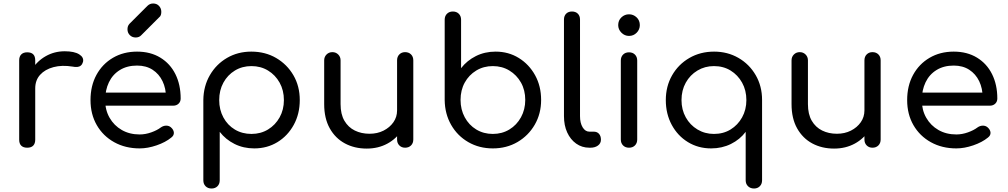

<svg xmlns="http://www.w3.org/2000/svg" viewBox="-20 -847 5779 1101"><path d="M133 -340Q134 -401 163.5 -449Q193 -497 242.5 -525Q292 -553 351 -553Q406 -553 434 -535.5Q462 -518 456 -492Q452 -478 443.5 -471Q435 -464 423 -463Q411 -462 397 -465Q335 -475 286.5 -462Q238 -449 210 -418Q182 -387 182 -340ZM136 0Q114 0 102 -11.5Q90 -23 90 -46V-501Q90 -523 102 -535Q114 -547 136 -547Q159 -547 170.5 -535.5Q182 -524 182 -501V-46Q182 -24 170.5 -12Q159 0 136 0Z M781 4Q699 4 635 -31.5Q571 -67 535 -129.5Q499 -192 499 -273Q499 -355 533 -417.5Q567 -480 627.5 -515.5Q688 -551 766 -551Q843 -551 899.5 -516.5Q956 -482 986 -421.5Q1016 -361 1016 -282Q1016 -264 1004 -252.5Q992 -241 973 -241H563V-316H974L932 -287Q932 -340 912 -381.5Q892 -423 855 -447Q818 -471 766 -471Q709 -471 667.5 -445.5Q626 -420 604.5 -375Q583 -330 583 -273Q583 -216 608.5 -171.5Q634 -127 678.5 -101.5Q723 -76 781 -76Q814 -76 847.5 -88Q881 -100 902 -116Q916 -126 932 -126.5Q948 -127 960 -117Q976 -103 977 -86.5Q978 -70 962 -58Q929 -31 878 -13.5Q827 4 781 4ZM758 -632Q738 -632 724.5 -645.5Q711 -659 711 -679Q711 -698 722 -710L825 -813Q839 -827 858 -827Q879 -827 892 -813Q905 -799 905 -779Q905 -770 902.5 -761.5Q900 -753 892 -747L790 -645Q778 -632 758 -632Z M1193 234Q1172 234 1159 221Q1146 208 1146 187V-274Q1147 -353 1183.5 -416Q1220 -479 1282 -515Q1344 -551 1421 -551Q1501 -551 1563.5 -514.5Q1626 -478 1662.5 -415.5Q1699 -353 1699 -273Q1699 -194 1664.5 -131Q1630 -68 1571 -32Q1512 4 1438 4Q1376 4 1325 -21.5Q1274 -47 1240 -91V187Q1240 208 1227 221Q1214 234 1193 234ZM1422 -79Q1475 -79 1517 -104.5Q1559 -130 1583.5 -174Q1608 -218 1608 -273Q1608 -329 1583.5 -373Q1559 -417 1517 -442.5Q1475 -468 1422 -468Q1369 -468 1327 -442.5Q1285 -417 1261 -373Q1237 -329 1237 -273Q1237 -218 1261 -173.5Q1285 -129 1327 -104Q1369 -79 1422 -79Z M2083 5Q2013 5 1958 -24.5Q1903 -54 1871 -111Q1839 -168 1839 -250V-501Q1839 -521 1852.5 -534.5Q1866 -548 1886 -548Q1906 -548 1919.5 -534.5Q1933 -521 1933 -501V-250Q1933 -192 1955 -154.5Q1977 -117 2014.5 -98.5Q2052 -80 2099 -80Q2144 -80 2179.5 -98Q2215 -116 2236 -146Q2257 -176 2257 -214H2317Q2316 -152 2285 -102Q2254 -52 2201.5 -23.5Q2149 5 2083 5ZM2303 0Q2283 0 2270 -13Q2257 -26 2257 -47V-501Q2257 -522 2270 -535Q2283 -548 2303 -548Q2324 -548 2337 -535Q2350 -522 2350 -501V-47Q2350 -26 2337 -13Q2324 0 2303 0Z M2806 4Q2728 4 2665.5 -32Q2603 -68 2567 -131Q2531 -194 2530 -273V-734Q2530 -755 2543 -768Q2556 -781 2577 -781Q2598 -781 2611 -768Q2624 -755 2624 -734V-456Q2658 -500 2709 -525.5Q2760 -551 2822 -551Q2896 -551 2955 -514.5Q3014 -478 3048.5 -415.5Q3083 -353 3083 -274Q3083 -195 3046.5 -132Q3010 -69 2947.5 -32.5Q2885 4 2806 4ZM2806 -79Q2859 -79 2901 -104.5Q2943 -130 2967.5 -174.5Q2992 -219 2992 -274Q2992 -330 2967.5 -373.5Q2943 -417 2901 -442.5Q2859 -468 2806 -468Q2753 -468 2711 -442.5Q2669 -417 2645 -373.5Q2621 -330 2621 -274Q2621 -219 2645 -174.5Q2669 -130 2711 -104.5Q2753 -79 2806 -79Z M3360 0Q3317 0 3284 -23.5Q3251 -47 3232.5 -87.5Q3214 -128 3214 -181V-735Q3214 -756 3226.5 -768.5Q3239 -781 3260 -781Q3281 -781 3293.5 -768.5Q3306 -756 3306 -735V-181Q3306 -142 3321 -117Q3336 -92 3360 -92H3385Q3404 -92 3415 -79.5Q3426 -67 3426 -46Q3426 -25 3409 -12.5Q3392 0 3366 0Z M3587 0Q3566 0 3553 -13Q3540 -26 3540 -47V-500Q3540 -521 3553 -534Q3566 -547 3587 -547Q3608 -547 3621 -534Q3634 -521 3634 -500V-47Q3634 -26 3621 -13Q3608 0 3587 0ZM3587 -641Q3562 -641 3543.5 -659.5Q3525 -678 3525 -703Q3525 -730 3543.5 -747.5Q3562 -765 3587 -765Q3612 -765 3630.5 -747.5Q3649 -730 3649 -703Q3649 -678 3631 -659.5Q3613 -641 3587 -641Z M4304 234Q4283 234 4269.5 221Q4256 208 4256 187V-91Q4223 -47 4171.5 -21.5Q4120 4 4058 4Q3984 4 3925 -32Q3866 -68 3832 -131Q3798 -194 3798 -273Q3798 -352 3834 -415Q3870 -478 3933 -514.5Q3996 -551 4075 -551Q4152 -551 4214.5 -515Q4277 -479 4313.5 -416Q4350 -353 4350 -274V187Q4350 208 4337 221Q4324 234 4304 234ZM4074 -79Q4128 -79 4169.5 -104.5Q4211 -130 4235.5 -174Q4260 -218 4260 -273Q4260 -329 4235.5 -373Q4211 -417 4169.5 -442.5Q4128 -468 4074 -468Q4022 -468 3979.5 -442.5Q3937 -417 3912.5 -373Q3888 -329 3888 -273Q3888 -218 3912.5 -174Q3937 -130 3979.5 -104.5Q4022 -79 4074 -79Z M4763 5Q4693 5 4638 -24.5Q4583 -54 4551 -111Q4519 -168 4519 -250V-501Q4519 -521 4532.5 -534.5Q4546 -548 4566 -548Q4586 -548 4599.5 -534.5Q4613 -521 4613 -501V-250Q4613 -192 4635 -154.5Q4657 -117 4694.5 -98.5Q4732 -80 4779 -80Q4824 -80 4859.5 -98Q4895 -116 4916 -146Q4937 -176 4937 -214H4997Q4996 -152 4965 -102Q4934 -52 4881.5 -23.5Q4829 5 4763 5ZM4983 0Q4963 0 4950 -13Q4937 -26 4937 -47V-501Q4937 -522 4950 -535Q4963 -548 4983 -548Q5004 -548 5017 -535Q5030 -522 5030 -501V-47Q5030 -26 5017 -13Q5004 0 4983 0Z M5464 4Q5382 4 5318 -31.5Q5254 -67 5218 -129.5Q5182 -192 5182 -273Q5182 -355 5216 -417.5Q5250 -480 5310.5 -515.5Q5371 -551 5449 -551Q5526 -551 5582.5 -516.5Q5639 -482 5669 -421.5Q5699 -361 5699 -282Q5699 -264 5687 -252.5Q5675 -241 5656 -241H5246V-316H5657L5615 -287Q5615 -340 5595 -381.5Q5575 -423 5538 -447Q5501 -471 5449 -471Q5392 -471 5350.5 -445.5Q5309 -420 5287.5 -375Q5266 -330 5266 -273Q5266 -216 5291.5 -171.5Q5317 -127 5361.5 -101.5Q5406 -76 5464 -76Q5497 -76 5530.5 -88Q5564 -100 5585 -116Q5599 -126 5615 -126.5Q5631 -127 5643 -117Q5659 -103 5660 -86.5Q5661 -70 5645 -58Q5612 -31 5561 -13.5Q5510 4 5464 4Z"/></svg>

Font: Comfortaa SemiBold
Style: Regular
Weight: 600
Designer: Johan Aakerlund
Foundry: Johan Aakerlund
Version: Version 3.104; ttfautohint (v1.8.1.43-b0c9)